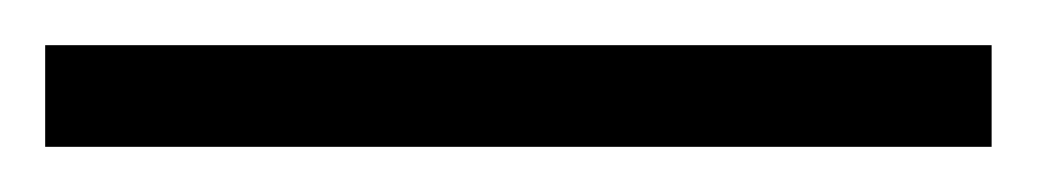

<svg xmlns="http://www.w3.org/2000/svg" viewBox="-22 68 459 85"><path d="M417 133H-2V88H417Z"/></svg>

Font: Noto Sans Georgian Condensed Light
Style: Regular
Weight: 300
Width: 3
Designer: Monotype Design Team, Akaki Razmadze
Foundry: Google LLC
Version: Version 2.005; ttfautohint (v1.8.4.7-5d5b)